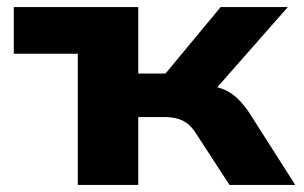

<svg xmlns="http://www.w3.org/2000/svg" viewBox="-20 -523 859 543"><path d="M200 0V-371H19V-503H371V-315H448L604 -503H794L567 -245L557 -283Q586 -280 608 -272Q630 -264 648.5 -247.5Q667 -231 685 -204L815 0H629L536 -143Q525 -161 512.5 -171.5Q500 -182 483.5 -187Q467 -192 442 -192H371V0Z"/></svg>

Font: Nunito Sans 7pt SemiExpanded ExtraBold
Style: Regular
Weight: 800
Width: 6
Designer: Vernon Adams
Foundry: Vernon Adams
Version: Version 3.101;gftools[0.9.27]